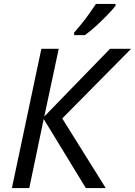

<svg xmlns="http://www.w3.org/2000/svg" viewBox="-20 -964 692 984"><path d="M192 -714H281L207 -367L544 -714H652L299 -357L522 0H420L204 -354L130 0H41ZM360 -784V-797Q377 -816 398 -842Q419 -868 438 -895Q457 -922 472 -944H572V-934Q558 -916 530.5 -887.5Q503 -859 472 -830.5Q441 -802 415 -784Z"/></svg>

Font: BC Sans
Style: Italic
Weight: 400
Italic angle: -12°
Designer: Monotype Design Team
Designer: Province of B.C.
Foundry: Monotype Imaging Inc.
Version: Version 2.000;GOOG;noto-source:20170915:90ef993387c0